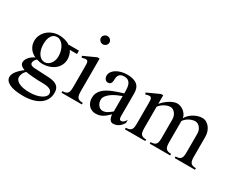

<svg xmlns="http://www.w3.org/2000/svg" viewBox="-122 -1206 2336 1913"><g transform="rotate(30 1046.5 -249.0)"><path d="M250.5 -178.7Q268.1 -178.7 284.7 -187.7Q301.3 -196.8 314 -212.6Q326.7 -228.5 334.2 -250Q341.8 -271.5 341.8 -296.4Q341.8 -330.6 333.3 -360.4Q324.7 -390.1 309.8 -412.1Q294.9 -434.1 275.4 -446.5Q255.9 -459 233.9 -459Q212.4 -459 196.8 -449.2Q181.2 -439.5 170.7 -422.4Q160.2 -405.3 155 -381.8Q149.9 -358.4 149.9 -331.1Q149.9 -298.8 157 -271Q164.1 -243.2 177.2 -222.7Q190.4 -202.1 209 -190.4Q227.5 -178.7 250.5 -178.7ZM142.6 -3.9Q123 11.2 112.8 34.2Q102.5 57.1 102.5 77.1Q102.5 92.8 112.8 107.2Q123 121.6 143.6 132.8Q164.1 144 195.1 150.6Q226.1 157.2 267.1 157.2Q309.6 157.2 343.3 149.7Q377 142.1 400.6 129.9Q424.3 117.7 437 102.3Q449.7 86.9 449.7 71.3Q449.7 39.6 421.1 25.4Q392.6 11.2 341.8 11.2Q311 11.2 279.5 9.8Q248 8.3 220.5 5.9Q192.9 3.4 172.1 1Q151.4 -1.5 142.6 -3.9ZM489.7 -449.7V-411.1H407.2Q419.9 -392.1 427.2 -367.4Q434.6 -342.8 434.6 -317.9Q434.6 -281.7 419.9 -251.5Q405.3 -221.2 378.9 -199.5Q352.5 -177.7 316.2 -165.5Q279.8 -153.3 235.8 -153.3Q219.2 -153.3 201.7 -157Q184.1 -160.6 171.9 -164.6Q159.2 -153.3 150.9 -139.2Q142.6 -125 142.6 -109.9Q142.6 -95.7 156.7 -86.9Q170.9 -78.1 197.3 -77.1L356.4 -69.3Q395 -67.4 420.7 -59.3Q446.3 -51.3 461.7 -37.8Q477.1 -24.4 483.4 -5.6Q489.7 13.2 489.7 36.6Q489.7 78.6 472.2 112.3Q454.6 146 421.6 169.7Q388.7 193.4 341.1 206.3Q293.5 219.2 233.9 219.2Q127 219.2 73.5 192.6Q20 166 20 122.6Q20 102.5 29.1 84.2Q38.1 65.9 52 49.3Q65.9 32.7 83.3 17.6Q100.6 2.4 116.7 -11.2Q91.8 -19.5 75.9 -34.2Q60.1 -48.8 60.1 -69.3Q60.1 -84 66.9 -99.1Q73.7 -114.3 85.4 -128.4Q97.2 -142.6 113.3 -154.3Q129.4 -166 147.9 -173.8Q103.5 -194.3 79.1 -230.2Q54.7 -266.1 54.7 -314.5Q54.7 -349.1 69.6 -380.1Q84.5 -411.1 110.1 -434.3Q135.7 -457.5 170.4 -470.9Q205.1 -484.4 244.6 -484.4Q264.2 -484.4 282.7 -481.4Q301.3 -478.5 317.4 -473.9Q333.5 -469.2 346.2 -462.9Q358.9 -456.5 365.7 -449.7Z M663.6 -718.3Q673.8 -718.3 682.9 -714.4Q691.9 -710.4 698.5 -704.1Q705.1 -697.8 709 -689Q712.9 -680.2 712.9 -670.9Q712.9 -661.1 709 -652.6Q705.1 -644 698.5 -637.5Q691.9 -630.9 682.9 -627Q673.8 -623 663.6 -623Q653.8 -623 645 -627Q636.2 -630.9 629.4 -637.5Q622.6 -644 618.4 -652.6Q614.3 -661.1 614.3 -670.9Q614.3 -680.2 618.4 -689Q622.6 -697.8 629.4 -704.1Q636.2 -710.4 645 -714.4Q653.8 -718.3 663.6 -718.3ZM621.6 -333Q621.6 -353.5 621.1 -368.2Q620.6 -382.8 617.7 -392.3Q614.7 -401.9 608.6 -406.5Q602.5 -411.1 590.8 -411.1Q584 -411.1 573 -408.4Q562 -405.8 548.3 -401.9L541 -420.4L682.1 -484.4H707.5V-109.9Q707.5 -85 710.4 -67.6Q713.4 -50.3 721.7 -39.3Q730 -28.3 744.6 -23.2Q759.3 -18.1 782.7 -18.1V0H548.3V-18.1Q571.8 -18.1 586.2 -23.2Q600.6 -28.3 608.4 -39.3Q616.2 -50.3 618.9 -67.6Q621.6 -85 621.6 -109.9Z M1093.3 -275.9Q1065.9 -266.1 1035.6 -252.2Q1005.4 -238.3 980 -220.5Q954.6 -202.6 938 -180.7Q921.4 -158.7 921.4 -133.3Q921.4 -115.7 927.2 -100.1Q933.1 -84.5 942.9 -72.8Q952.6 -61 965.1 -54.4Q977.5 -47.9 990.7 -47.9Q1019.5 -47.9 1044.2 -63Q1068.8 -78.1 1093.3 -98.6ZM1179.2 -89.4Q1179.2 -74.2 1184.8 -63.5Q1190.4 -52.7 1202.6 -52.7Q1211.9 -52.7 1219.2 -56.4Q1226.6 -60.1 1232.9 -65.9Q1239.3 -71.8 1244.9 -79.3Q1250.5 -86.9 1255.9 -95.2V-60.1Q1247.6 -45.9 1236.8 -33Q1226.1 -20 1212.2 -10.3Q1198.2 -0.5 1181.4 5.4Q1164.6 11.2 1144.5 11.2Q1131.3 11.2 1121.6 3.9Q1111.8 -3.4 1105.7 -14.9Q1099.6 -26.4 1096.4 -39.8Q1093.3 -53.2 1093.3 -65.9Q1078.1 -52.7 1063.7 -39.1Q1049.3 -25.4 1032.2 -14.2Q1015.1 -2.9 994.1 4.2Q973.1 11.2 945.3 11.2Q919.9 11.2 899.7 2Q879.4 -7.3 865 -23.4Q850.6 -39.6 843 -61.3Q835.4 -83 835.4 -107.9Q835.4 -138.7 846.7 -162.8Q857.9 -187 877.4 -206.3Q897 -225.6 922.6 -240.2Q948.2 -254.9 976.8 -266.8Q1005.4 -278.8 1035.4 -288.3Q1065.4 -297.9 1093.3 -306.6V-335.9Q1093.3 -369.1 1087.6 -391.6Q1082 -414.1 1071.3 -427.7Q1060.5 -441.4 1045.4 -447.3Q1030.3 -453.1 1010.7 -453.1Q988.8 -453.1 975.1 -446.8Q961.4 -440.4 953.6 -430.2Q945.8 -419.9 942.9 -406.7Q939.9 -393.6 939.9 -379.9Q939.9 -367.7 938.2 -356.4Q936.5 -345.2 931.9 -336.7Q927.2 -328.1 919.2 -323Q911.1 -317.9 897.9 -317.9Q887.7 -317.9 879.2 -322Q870.6 -326.2 864.7 -333.5Q858.9 -340.8 855.5 -350.8Q852.1 -360.8 852.1 -372.6Q852.1 -396.5 866.2 -417Q880.4 -437.5 904.3 -452.4Q928.2 -467.3 960 -475.8Q991.7 -484.4 1027.3 -484.4Q1068.8 -484.4 1097.9 -475.3Q1127 -466.3 1145 -450Q1163.1 -433.6 1171.1 -410.2Q1179.2 -386.7 1179.2 -358.4Z M1353 -333Q1353 -353.5 1352.5 -368.2Q1352.1 -382.8 1349.1 -392.3Q1346.2 -401.9 1339.8 -406.5Q1333.5 -411.1 1321.8 -411.1Q1313.5 -411.1 1303.7 -408.7Q1293.9 -406.2 1279.8 -401.9L1272.9 -420.4L1413.1 -484.4H1439V-385.7Q1455.6 -405.3 1476.1 -423.3Q1496.6 -441.4 1518.6 -454.8Q1540.5 -468.3 1562.5 -476.3Q1584.5 -484.4 1603.5 -484.4Q1622.6 -484.4 1642.3 -476.8Q1662.1 -469.2 1678.7 -456.1Q1695.3 -442.9 1707.3 -424.3Q1719.2 -405.8 1722.7 -383.8Q1733.4 -404.8 1752 -423.3Q1770.5 -441.9 1793.5 -455.3Q1816.4 -468.8 1841.8 -476.6Q1867.2 -484.4 1892.1 -484.4Q1917 -484.4 1938.2 -472.4Q1959.5 -460.4 1975.3 -440.2Q1991.2 -419.9 2000.2 -393.1Q2009.3 -366.2 2009.3 -335.9V-109.9Q2009.3 -85 2012.2 -67.6Q2015.1 -50.3 2023.4 -39.3Q2031.7 -28.3 2046.1 -23.2Q2060.5 -18.1 2084 -18.1V0H1850.6V-18.1Q1874 -18.1 1888.4 -23.2Q1902.8 -28.3 1910.9 -39.3Q1918.9 -50.3 1921.9 -67.6Q1924.8 -85 1924.8 -109.9V-321.8Q1924.8 -342.3 1918.5 -360.4Q1912.1 -378.4 1901.4 -391.6Q1890.6 -404.8 1876.5 -412.6Q1862.3 -420.4 1846.7 -420.4Q1829.6 -420.4 1811.3 -415Q1793 -409.7 1776.4 -400.4Q1759.8 -391.1 1746.1 -378.7Q1732.4 -366.2 1724.1 -352.5V-109.9Q1724.1 -85 1727.1 -67.6Q1730 -50.3 1738.3 -39.3Q1746.6 -28.3 1761 -23.2Q1775.4 -18.1 1798.8 -18.1V0H1563.5V-18.1Q1587.4 -18.1 1602.1 -23.2Q1616.7 -28.3 1624.8 -39.3Q1632.8 -50.3 1635.5 -67.6Q1638.2 -85 1638.2 -109.9V-321.8Q1638.2 -342.3 1631.8 -360.4Q1625.5 -378.4 1614.7 -391.6Q1604 -404.8 1590.3 -412.6Q1576.7 -420.4 1561.5 -420.4Q1544.9 -420.4 1527.3 -415Q1509.8 -409.7 1493.4 -400.4Q1477.1 -391.1 1462.9 -378.7Q1448.7 -366.2 1439 -352.5V-109.9Q1439 -85 1441.7 -67.6Q1444.3 -50.3 1452.1 -39.3Q1460 -28.3 1474.4 -23.2Q1488.8 -18.1 1512.2 -18.1V0H1277.8V-18.1Q1301.3 -18.1 1315.9 -23.2Q1330.6 -28.3 1338.9 -39.3Q1347.2 -50.3 1350.1 -67.6Q1353 -85 1353 -109.9Z"/></g></svg>

Font: Khmer Busra Bunong
Style: Regular
Weight: 400
Designer: D. Kanjahn
Version: Version 7.100; 2014